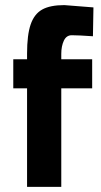

<svg xmlns="http://www.w3.org/2000/svg" viewBox="-20 -732 397 752"><path d="M220 -521V-500H341V-386H220V0H86V-386H32V-500H86V-522Q86 -595 100 -636Q114 -677 145 -694.5Q176 -712 232 -712L346 -703L344 -590Q286 -594 261 -594Q240 -594 230 -572.5Q220 -551 220 -521Z"/></svg>

Font: Cairo
Style: Bold
Weight: 700
Designer: Mohamed Gaber
Foundry: Kief Type Foundry
Version: Version 2.100